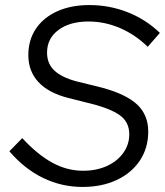

<svg xmlns="http://www.w3.org/2000/svg" viewBox="-20 -729 652 759"><path d="M306 10Q224 10 150.5 -25.5Q77 -61 17 -131L68 -183Q128 -118 186.5 -86Q245 -54 308 -54Q361 -54 402 -72.5Q443 -91 467 -124Q491 -157 491 -198Q491 -242 460.5 -268Q430 -294 356 -315L249 -342Q171 -362 131.5 -405Q92 -448 92 -511Q92 -571 122 -615.5Q152 -660 206.5 -684.5Q261 -709 333 -709Q413 -709 485 -680.5Q557 -652 612 -599L564 -544Q515 -592 454.5 -618Q394 -644 330 -644Q256 -644 211 -610.5Q166 -577 166 -521Q166 -478 194 -451Q222 -424 280 -408L385 -382Q480 -356 523 -315Q566 -274 566 -209Q566 -144 533 -94.5Q500 -45 441.5 -17.5Q383 10 306 10Z"/></svg>

Font: Red Hat Text
Style: Italic
Weight: 300
Italic angle: -12°
Designer: Pentagram, MCKL
Foundry: Pentagram, MCKL
Version: Version 1.023